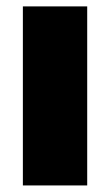

<svg xmlns="http://www.w3.org/2000/svg" viewBox="-20 -565 335 585"><path d="M49.7 0V-545.5H245.7V0Z"/></svg>

Font: Karasuma Gothic
Style: Black
Weight: 900
Designer: Rasmus Andersson / Ryoko Nishizuka
Foundry: Genbu
Version: Version 1.00